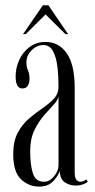

<svg xmlns="http://www.w3.org/2000/svg" viewBox="-20 -682 354 712"><path d="M125.5 10Q86.5 10 57.8 -17.2Q29 -44.5 29 -110.5Q29 -158.5 46 -190Q63 -221.5 88 -242.8Q113 -264 138 -281Q163 -298 180 -316.2Q197 -334.5 197 -361Q197 -400 192.8 -435.2Q188.5 -470.5 176.2 -492.8Q164 -515 140.5 -515Q116.5 -515 97.2 -495.5Q78 -476 78 -451Q78 -433.5 83.8 -420.8Q89.5 -408 89.5 -392Q89.5 -375.5 83.5 -364.8Q77.5 -354 63 -354Q38 -354 38 -398.5Q38 -431.5 51.8 -460.8Q65.5 -490 90.5 -508.2Q115.5 -526.5 149 -526.5Q198.5 -526.5 227.8 -484Q257 -441.5 257 -355.5V-42Q257 -23 263.2 -15.5Q269.5 -8 277.5 -8Q284 -8 290.5 -11Q297 -14 300 -17L305.5 -8Q300.5 -3 288.2 1.5Q276 6 259.5 6Q238 6 220.2 -6Q202.5 -18 201.5 -48.5Q197 -31.5 178 -10.8Q159 10 125.5 10ZM143 -8Q164 -8 180.5 -28.2Q197 -48.5 197 -68.5V-326.5Q196 -312 180 -295Q164 -278 143.5 -254.5Q123 -231 107.5 -199Q92 -167 92 -122.5Q92 -69 102.2 -38.5Q112.5 -8 143 -8ZM65.5 -555.5 139 -662.5H159.5L232.5 -555.5H222.5L149 -628.5L75.5 -555.5Z"/></svg>

Font: Imbue 100pt Light
Style: Regular
Weight: 300
Designer: Tyler Finck
Foundry: Etcetera Type Company
Version: Version 1.102; ttfautohint (v1.8.3)